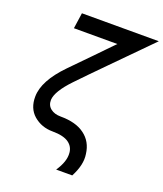

<svg xmlns="http://www.w3.org/2000/svg" viewBox="-161 -805 944 1110"><g transform="rotate(20 311.0 -250.0)"><path d="M149 -700 135 -603H403Q403 -603 400.5 -601Q398 -599 388 -588.5Q378 -578 354 -553.5Q330 -529 287 -484.5Q244 -440 175 -370Q61 -253 60 -156Q59 -83 106 -42Q155 0 223 0Q291 0 324 24Q354 46 357 83Q362 135 318 200H417Q438 160 446 124.5Q454 89 449 57Q440 -17 385 -57Q332 -97 237 -97Q199 -97 175 -116Q151 -135 152 -169Q155 -222 236 -307Q299 -373 395.5 -470.5Q492 -568 622 -700Z"/></g></svg>

Font: Unageo
Style: Medium-Italic
Weight: 500
Designer: Richard Sepsi
Foundry: Richard Sepsi
Version: Version 2.000